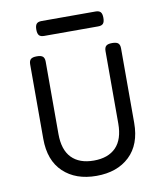

<svg xmlns="http://www.w3.org/2000/svg" viewBox="-84 -812 768 892"><g transform="rotate(-10 300.0 -365.5)"><path d="M172.4 -742.2Q155.8 -742.2 148.7 -734.1Q141.6 -726.1 141.6 -707Q141.6 -688 148.7 -679.9Q155.8 -671.9 172.4 -671.9H427.2Q443.8 -671.9 450.9 -679.9Q458 -688 458 -707Q458 -726.1 450.9 -734.1Q443.8 -742.2 427.2 -742.2ZM477.1 -584.5Q457 -584.5 449 -577.1Q440.9 -569.8 440.9 -552.7V-211.4Q440.9 -136.7 404.3 -99.1Q367.7 -61.5 299.8 -61.5Q231.9 -61.5 195.3 -99.1Q158.7 -136.7 158.7 -211.4V-552.7Q158.7 -569.8 150.6 -577.1Q142.6 -584.5 122.6 -584.5H121.6Q101.6 -584.5 93.5 -577.1Q85.4 -569.8 85.4 -552.7V-201.7Q85.4 -99.6 143.8 -44.4Q202.1 10.7 299.8 10.7Q397.5 10.7 455.8 -44.4Q514.2 -99.6 514.2 -201.7V-552.7Q514.2 -569.8 506.1 -577.1Q498 -584.5 478 -584.5Z"/></g></svg>

Font: Courier Prime Code
Style: Regular
Weight: 400
Designer: Alan Dague-Greene
Foundry: Quote-Unquote Apps
Version: Version 3.18